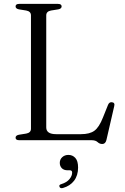

<svg xmlns="http://www.w3.org/2000/svg" viewBox="-20 -720 640 986"><path d="M279.5 -672 242 -666Q217.5 -661.5 217.5 -641V-65.5Q217.5 -31 268.5 -31H396Q441 -31 465 -48.8Q489 -66.5 508.5 -116L535 -182Q541.5 -197 555 -195Q571.5 -193 566.5 -174.5L526.5 -1Q521.5 19.5 505 19.5Q491.5 19.5 481.2 9.8Q471 0 450 0H78.5Q60 0 60 -13Q60 -24.5 77 -28L114.5 -34Q139 -38.5 139 -59V-641Q139 -661.5 114.5 -666L77 -672Q60 -675.5 60 -687Q60 -700 78.5 -700H277.5Q296.5 -700 296.5 -687Q296.5 -675.5 279.5 -672ZM327.5 154.5Q307.5 154.5 297.2 143.5Q287 132.5 287 116.5Q287 98.5 299.8 87Q312.5 75.5 331.5 75.5Q352.5 75.5 366.8 91Q381 106.5 381 140.5Q381 181 360.5 208Q340 235 303 245.5Q289 249 285.5 239Q281.5 229 295 225.5Q322.5 217 336.5 200.2Q350.5 183.5 350.5 166Q350.5 154.5 338.5 154.5Z"/></svg>

Font: Fraunces 9pt S000 Light
Style: Regular
Weight: 300
Version: Version 1.000; ttfautohint (v1.8.3)